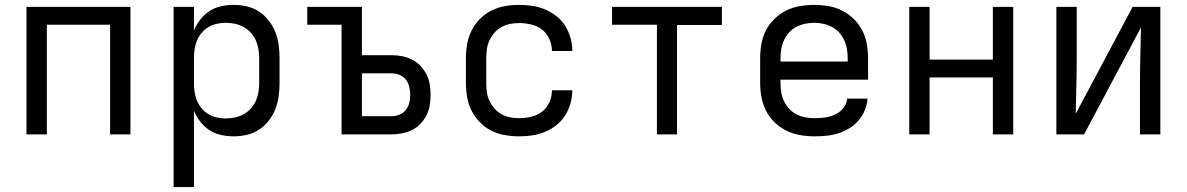

<svg xmlns="http://www.w3.org/2000/svg" viewBox="-20 -548 4840 783"><path d="M88 0V-520H512V0H429V-447H171V0Z M688 215V-520H771V-424Q781 -448 797 -468.5Q813 -489 834.5 -503Q856 -517 881.5 -522.5Q907 -528 932 -528Q960 -528 986.5 -522Q1013 -516 1036 -501Q1059 -486 1076 -464Q1093 -442 1103 -416.5Q1113 -391 1116.5 -364Q1120 -337 1120 -310V-210Q1120 -183 1116.5 -156Q1113 -129 1103 -103.5Q1093 -78 1076 -56Q1059 -34 1036 -19Q1013 -4 986.5 2Q960 8 932 8Q907 8 881.5 2.5Q856 -3 834.5 -17Q813 -31 797 -51.5Q781 -72 771 -96V215ZM901 -65Q920 -65 938.5 -69Q957 -73 973.5 -82Q990 -91 1003 -105.5Q1016 -120 1023.5 -137Q1031 -154 1034 -172.5Q1037 -191 1037 -210V-310Q1037 -329 1034 -347.5Q1031 -366 1023.5 -383Q1016 -400 1003 -414.5Q990 -429 973.5 -438Q957 -447 938.5 -451Q920 -455 901 -455Q882 -455 864 -451Q846 -447 830 -437.5Q814 -428 802 -413.5Q790 -399 783 -382Q776 -365 773.5 -346.5Q771 -328 771 -310V-210Q771 -192 773.5 -173.5Q776 -155 783 -138Q790 -121 802 -106.5Q814 -92 830 -82.5Q846 -73 864 -69Q882 -65 901 -65Z M1373 0V-447H1233V-520H1456V-323H1576Q1597 -323 1618.5 -319Q1640 -315 1659.5 -305.5Q1679 -296 1694 -280Q1709 -264 1719 -245Q1729 -226 1732.5 -204.5Q1736 -183 1736 -161Q1736 -140 1732.5 -118.5Q1729 -97 1719 -77.5Q1709 -58 1694 -42.5Q1679 -27 1659.5 -17.5Q1640 -8 1618.5 -4Q1597 0 1576 0ZM1456 -74H1576Q1592 -74 1608 -80Q1624 -86 1634.5 -99Q1645 -112 1649 -128.5Q1653 -145 1653 -161Q1653 -178 1649 -194.5Q1645 -211 1634.5 -224Q1624 -237 1608 -243Q1592 -249 1576 -249H1456Z M2098 8Q2068 8 2039 3Q2010 -2 1984 -15Q1958 -28 1937 -49.5Q1916 -71 1903 -97Q1890 -123 1885 -152Q1880 -181 1880 -210V-310Q1880 -339 1885 -368Q1890 -397 1903 -423Q1916 -449 1937 -470.5Q1958 -492 1984 -505Q2010 -518 2039 -523Q2068 -528 2098 -528Q2125 -528 2151.5 -524Q2178 -520 2203 -509.5Q2228 -499 2249.5 -482Q2271 -465 2285 -442.5Q2299 -420 2306.5 -393.5Q2314 -367 2314 -340Q2314 -340 2314 -340Q2314 -340 2314 -340H2231Q2231 -340 2231 -340Q2231 -340 2231 -340Q2231 -365 2220.5 -388.5Q2210 -412 2191 -427Q2172 -442 2147 -448Q2122 -454 2098 -454Q2079 -454 2060.5 -450.5Q2042 -447 2025.5 -438Q2009 -429 1996.5 -414.5Q1984 -400 1976 -383Q1968 -366 1965.5 -347.5Q1963 -329 1963 -310V-210Q1963 -191 1965.5 -172.5Q1968 -154 1976 -137Q1984 -120 1996.5 -105.5Q2009 -91 2025.5 -82Q2042 -73 2060.5 -69.5Q2079 -66 2098 -66Q2122 -66 2147 -72Q2172 -78 2191 -93Q2210 -108 2220.5 -131.5Q2231 -155 2231 -180Q2231 -180 2231 -180Q2231 -180 2231 -180H2314Q2314 -180 2314 -180Q2314 -180 2314 -180Q2314 -153 2306.5 -126.5Q2299 -100 2285 -77.5Q2271 -55 2249.5 -38Q2228 -21 2203 -10.5Q2178 0 2151.5 4Q2125 8 2098 8Z M2659 0V-447H2476V-520H2924V-446H2741V0Z M3302 8Q3273 8 3243.5 3Q3214 -2 3187.5 -15Q3161 -28 3139.5 -48.5Q3118 -69 3104.5 -95.5Q3091 -122 3085.5 -151Q3080 -180 3080 -210V-310Q3080 -339 3085 -368.5Q3090 -398 3103.5 -424Q3117 -450 3138.5 -471Q3160 -492 3186 -505Q3212 -518 3241.5 -523Q3271 -528 3300 -528Q3329 -528 3358.5 -523Q3388 -518 3414 -505Q3440 -492 3461.5 -471Q3483 -450 3496.5 -424Q3510 -398 3515 -368.5Q3520 -339 3520 -310V-223H3163V-210Q3163 -191 3166 -172Q3169 -153 3177 -136Q3185 -119 3198.5 -104.5Q3212 -90 3228.5 -81.5Q3245 -73 3264 -69.5Q3283 -66 3302 -66Q3324 -66 3345 -69Q3366 -72 3385.5 -81Q3405 -90 3419 -107Q3433 -124 3435 -146H3518Q3516 -121 3506.5 -98Q3497 -75 3481 -56.5Q3465 -38 3444 -25Q3423 -12 3399.5 -4.5Q3376 3 3351.5 5.5Q3327 8 3302 8ZM3163 -297H3437V-310Q3437 -329 3434 -347.5Q3431 -366 3423 -383.5Q3415 -401 3402.5 -415Q3390 -429 3373 -438Q3356 -447 3337.5 -451Q3319 -455 3300 -455Q3281 -455 3262.5 -451Q3244 -447 3227 -438Q3210 -429 3197.5 -415Q3185 -401 3177 -383.5Q3169 -366 3166 -347.5Q3163 -329 3163 -310Z M3688 0V-520H3771V-305H4029V-520H4112V0H4029V-232H3771V0Z M4288 0V-520H4371V-312Q4371 -255 4369.5 -198Q4368 -141 4367 -84L4599 -520H4712V0H4629V-208Q4629 -265 4630.5 -322Q4632 -379 4633 -436L4401 0Z"/></svg>

Font: Zed Sans Extended
Style: Regular
Weight: 400
Width: 7
Designer: Belleve Invis
Foundry: Belleve Invis
Version: Version 1.0.0; ttfautohint (v1.8.4)